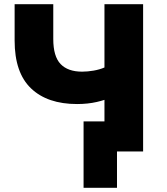

<svg xmlns="http://www.w3.org/2000/svg" viewBox="-20 -725 800 919"><path d="M540 174H380V-144H596V0H540ZM480 0V-247Q465 -242 443.5 -237Q422 -232 398 -229.5Q374 -227 349 -227Q207 -227 128.5 -302Q50 -377 50 -531V-705H235V-538Q235 -455 270 -418.5Q305 -382 373 -382Q399 -382 428 -387Q457 -392 480 -402V-705H665V0Z"/></svg>

Font: Nunito Sans 11pt Black
Style: Regular
Weight: 900
Version: Version 3.101;gftools[0.9.27]